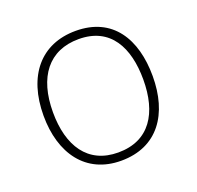

<svg xmlns="http://www.w3.org/2000/svg" viewBox="-102 -648 785 767"><g transform="rotate(-20 290.5 -265.0)"><path d="M522 -265C522 -423 451 -540 294 -540C146 -540 58 -435 58 -265C58 -104 139 10 289 10C445 10 522 -105 522 -265ZM98 -265C98 -415 167 -505 294 -505C429 -505 482 -401 482 -265C482 -124 423 -25 289 -25C160 -25 98 -122 98 -265Z"/></g></svg>

Font: Noto Sans Gurmukhi ExtraLight
Style: Regular
Weight: 200
Designer: Jelle Bosma - Monotype Design Team
Foundry: Monotype Imaging Inc.
Version: Version 2.004